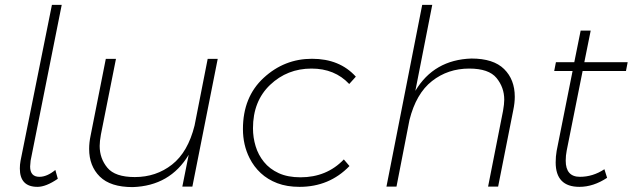

<svg xmlns="http://www.w3.org/2000/svg" viewBox="-20 -762 2583 784"><path d="M133 1Q61 1 61 -74Q61 -90 64 -106L192 -742H232L105 -106L103 -82Q103 -40 141 -40Q172 -40 206 -68L216 -32Q168 1 133 1Z M521.5 2Q431 2 387.5 -41Q344 -84 344 -154Q344 -180.5 350 -208.5L412 -521.5H453.5L392 -212.5Q387 -184.5 387 -166Q387 -115 418.5 -77Q450 -39 530.5 -39Q617.5 -39 682.5 -90Q747.5 -141 774.5 -249.5L828 -521.5H869L765.5 0H724.5L750.5 -130Q674.5 -3 521.5 2Z M1203 1Q1151.5 1 1112.2 -14Q1073 -29 1044.8 -55.2Q1016.5 -81.5 999 -116.5Q972 -170 972 -235Q972 -366 1056.5 -444Q1141 -522 1254 -522Q1367 -522 1433 -449L1406 -419Q1347 -482 1252 -482Q1153 -482 1083 -415.5Q1013 -349 1013 -238Q1013 -200.5 1023.8 -165Q1034.5 -129.5 1057.8 -100.8Q1081 -72 1118 -55Q1155 -38 1207 -38Q1314 -38 1384 -111L1407 -84Q1325 1 1203 1Z M2014 0H1973L2034 -309Q2039 -337 2039 -355Q2039 -405 2007.5 -443.5Q1976 -482 1896 -482Q1809 -482 1744 -431Q1679 -380 1652 -272L1599 0H1558L1704 -742H1745L1676 -391Q1752 -518 1905 -523Q1995 -523 2038.5 -480Q2082 -437 2082 -367Q2082 -342 2076 -313Z M2346 1Q2249 1 2249 -99Q2249 -123 2253 -146L2318 -472H2243L2250 -508H2325L2351 -637H2392L2366 -508H2543L2536 -472H2359L2294 -147Q2290 -127 2290 -106Q2290 -40 2348 -40Q2401 -40 2448 -71L2459 -36Q2403 1 2346 1Z"/></svg>

Font: Argentum Sans ExtraLight
Style: Italic
Weight: 200
Italic angle: -11°
Designer: Julieta Ulanovsky (font), Cristiano Sobral (main changes and remaster)
Foundry: Julieta Ulanovsky (font), Cristiano Sobral (main changes and remaster)
Version: Version 2.007;June 15, 2022;FontCreator 14.0.0.2814 64-bit; 